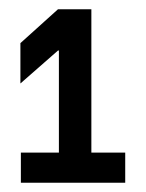

<svg xmlns="http://www.w3.org/2000/svg" viewBox="-20 -784 314 414"><path d="M24 -691 105 -764H177V-455H250V-390H25V-455H107V-675H105L24 -604Z"/></svg>

Font: Lopes Sans SemiBold
Style: Regular
Weight: 600
Designer: Gabriel Lam, Diego Maldonado
Foundry: TypeRant, Foresti Design
Version: Version 4.000